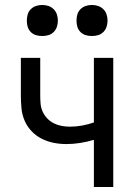

<svg xmlns="http://www.w3.org/2000/svg" viewBox="-20 -753 540 773"><path d="M358 0V-190Q331 -182 303 -177.5Q275 -173 247 -173Q221 -173 196 -178Q171 -183 148 -194.5Q125 -206 107 -225Q89 -244 79 -267.5Q69 -291 66.5 -316.5Q64 -342 64 -368V-520H142V-368Q142 -351 143.5 -334.5Q145 -318 152 -303Q159 -288 170.5 -276Q182 -264 197 -256.5Q212 -249 228.5 -246Q245 -243 261 -243Q286 -243 310.5 -247.5Q335 -252 358 -260V-520H436V0ZM350 -608Q337 -608 325 -611.5Q313 -615 304 -624Q295 -633 291.5 -645Q288 -657 288 -670Q288 -683 291.5 -695Q295 -707 304 -716Q313 -725 325 -729Q337 -733 350 -733Q363 -733 375 -729Q387 -725 396 -716Q405 -707 409 -695Q413 -683 413 -670Q413 -657 409 -645Q405 -633 396 -624Q387 -615 375 -611.5Q363 -608 350 -608ZM150 -608Q137 -608 125 -611.5Q113 -615 104 -624Q95 -633 91.5 -645Q88 -657 88 -670Q88 -683 91.5 -695Q95 -707 104 -716Q113 -725 125 -729Q137 -733 150 -733Q163 -733 175 -729Q187 -725 196 -716Q205 -707 209 -695Q213 -683 213 -670Q213 -657 209 -645Q205 -633 196 -624Q187 -615 175 -611.5Q163 -608 150 -608Z"/></svg>

Font: Iosevka Term SS14
Style: Regular
Weight: 400
Monospace: yes
Designer: Belleve Invis
Foundry: Belleve Invis
Version: Version 24.1.1; ttfautohint (v1.8.4)